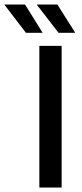

<svg xmlns="http://www.w3.org/2000/svg" viewBox="-106 -846 369 866"><path d="M172 0H71.5V-639H172ZM7 -825.5 85.5 -699.5V-698H11L-85.5 -824V-825.5ZM153 -825.5 232.5 -699.5V-698H158L61 -823.5V-825.5Z"/></svg>

Font: Anek Latin Medium
Style: Regular
Weight: 500
Designer: Yesha Goshar
Foundry: Ek Type
Version: Version 1.003